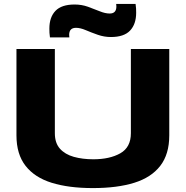

<svg xmlns="http://www.w3.org/2000/svg" viewBox="-20 -950 949 980"><path d="M64 -259V-700H260V-270Q260 -220 286 -191Q312 -162 356.5 -149.5Q401 -137 456 -137Q540 -137 594 -167.5Q648 -198 648 -270V-700H844V-259Q844 -163 798 -103.5Q752 -44 665 -17Q578 10 454 10Q331 10 244 -17Q157 -44 110.5 -103.5Q64 -163 64 -259ZM235 -759Q233 -771 232.5 -782.5Q232 -794 232 -804Q232 -862 263 -894.5Q294 -927 361 -927Q397 -927 429 -915.5Q461 -904 489 -892.5Q517 -881 540 -881Q574 -881 574 -917Q574 -924 573 -930H672Q674 -918 674.5 -906.5Q675 -895 675 -885Q675 -827 644 -794Q613 -761 546 -761Q512 -761 479 -772.5Q446 -784 418 -796Q390 -808 368 -808Q333 -808 333 -772Q333 -764 334 -759Z"/></svg>

Font: Georama Extended
Style: Bold
Weight: 700
Width: 7
Designer: Jean-Baptiste Levee
Foundry: Production Type
Version: Version 1.000